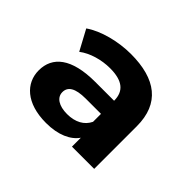

<svg xmlns="http://www.w3.org/2000/svg" viewBox="-84 -874 580 580"><g transform="rotate(45 205.5 -584.5)"><path d="M255 -523C243 -498 218 -484 183 -484C148 -484 126 -498 126 -521C126 -544 145 -557 190 -557H255ZM157 -420C209 -420 245 -437 263 -463V-425H358V-607C358 -704 298 -749 191 -749C138 -749 78 -734 41 -708L76 -643C102 -663 141 -674 177 -674C230 -674 255 -654 255 -613H175C73 -613 29 -575 29 -517C29 -463 72 -420 157 -420Z"/></g></svg>

Font: Montserrat-Alt1
Style: Bold
Weight: 700
Designer: Differentunic
Foundry: Differentunic
Version: Version 7.222